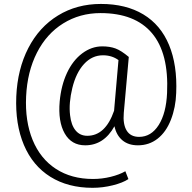

<svg xmlns="http://www.w3.org/2000/svg" viewBox="-20 -713 953 955"><path d="M856.4 -250.5Q854 -178.7 830.1 -117.4Q806.2 -56.2 763.9 -23.2Q721.7 9.8 666 9.8Q618.7 9.8 588.9 -15.1Q559.1 -40 549.3 -85Q496.6 9.8 403.8 9.8Q335.4 9.8 301.8 -49.3Q268.1 -108.4 276.9 -208.5Q284.2 -288.1 313.2 -350.3Q342.3 -412.6 388.9 -447.5Q435.5 -482.4 488.8 -482.4Q526.4 -482.4 554.7 -471.9Q583 -461.4 620.6 -429.7L595.7 -151.4Q590.8 -94.7 610.1 -63.5Q629.4 -32.2 671.9 -32.2Q731.9 -32.2 769.3 -91.1Q806.6 -149.9 811 -250.5Q820.3 -448.2 735.8 -548.1Q651.4 -647.9 480 -647.9Q377 -647.9 294.2 -596.4Q211.4 -544.9 163.6 -450.7Q115.7 -356.4 109.9 -233.4Q104 -110.4 142.3 -16.8Q180.7 76.7 258.1 127Q335.4 177.2 442.4 177.2Q487.3 177.2 530.8 166.5Q574.2 155.8 603.5 138.7L618.7 177.7Q590.8 196.3 541 208.7Q491.2 221.2 440.4 221.2Q318.4 221.2 230.5 166.3Q142.6 111.3 98.9 8.1Q55.2 -95.2 61 -233.4Q66.9 -369.1 120.8 -473.9Q174.8 -578.6 268.6 -636Q362.3 -693.4 481.9 -693.4Q606.4 -693.4 692.9 -641.4Q779.3 -589.4 820.8 -489.3Q862.3 -389.2 856.4 -250.5ZM328.6 -139.6Q334 -90.8 356 -64.2Q377.9 -37.6 414.1 -37.6Q504.4 -37.6 547.4 -162.1L569.3 -414.1Q536.6 -438 492.2 -438Q438 -438 398.2 -394.8Q358.4 -351.6 339.8 -275.6Q321.3 -199.7 328.6 -139.6Z"/></svg>

Font: RobotoDraft Light
Style: Regular
Weight: 300
Version: Version 2.001151; 2014